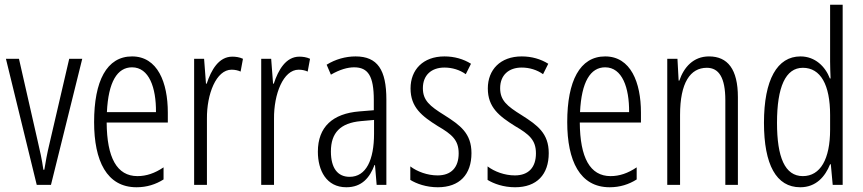

<svg xmlns="http://www.w3.org/2000/svg" viewBox="-20 -780 3642 810"><path d="M135 0H195L327 -532H272L189 -175C179 -134 172 -96 167 -64H163C157 -107 148 -147 139 -185L60 -532H5Z M537 -542C430 -542 377 -438 377 -265C377 -102 430 10 556 10C599 10 637 -2 670 -23V-74C633 -49 597 -37 560 -37C473 -37 431 -115 430 -263H688V-305C688 -432 645 -542 537 -542ZM537 -496C609 -496 639 -410 638 -307H431C437 -435 475 -496 537 -496Z M960 -541C903 -541 871 -485 852 -427H849L841 -532H799V0H853V-279C852 -383 892 -486 957 -486C971 -486 985 -483 995 -478L1005 -532C990 -539 974 -541 960 -541Z M1243 -541C1186 -541 1154 -485 1135 -427H1132L1124 -532H1082V0H1136V-279C1135 -383 1175 -486 1240 -486C1254 -486 1268 -483 1278 -478L1288 -532C1273 -539 1257 -541 1243 -541Z M1480 -542C1438 -542 1395 -530 1358 -507L1376 -465C1414 -487 1447 -496 1474 -496C1533 -496 1557 -459 1557 -358V-315L1496 -310C1384 -301 1321 -245 1321 -140C1321 -61 1357 10 1441 10C1507 10 1540 -31 1560 -84H1562L1569 0H1610V-360C1610 -485 1573 -542 1480 -542ZM1502 -269 1558 -274V-216C1558 -106 1525 -34 1455 -34C1405 -34 1376 -70 1376 -141C1376 -220 1416 -261 1502 -269Z M1969 -134C1969 -218 1921 -252 1855 -294C1792 -333 1764 -357 1764 -408C1764 -463 1800 -495 1855 -495C1888 -495 1920 -485 1945 -467L1967 -511C1935 -531 1897 -542 1855 -542C1764 -542 1712 -485 1712 -407C1712 -327 1760 -290 1827 -248C1887 -213 1915 -189 1915 -133C1915 -74 1884 -40 1826 -40C1783 -40 1740 -56 1711 -78V-21C1737 -5 1778 10 1827 10C1919 10 1969 -44 1969 -134Z M2295 -134C2295 -218 2247 -252 2181 -294C2118 -333 2090 -357 2090 -408C2090 -463 2126 -495 2181 -495C2214 -495 2246 -485 2271 -467L2293 -511C2261 -531 2223 -542 2181 -542C2090 -542 2038 -485 2038 -407C2038 -327 2086 -290 2153 -248C2213 -213 2241 -189 2241 -133C2241 -74 2210 -40 2152 -40C2109 -40 2066 -56 2037 -78V-21C2063 -5 2104 10 2153 10C2245 10 2295 -44 2295 -134Z M2533 -542C2426 -542 2373 -438 2373 -265C2373 -102 2426 10 2552 10C2595 10 2633 -2 2666 -23V-74C2629 -49 2593 -37 2556 -37C2469 -37 2427 -115 2426 -263H2684V-305C2684 -432 2641 -542 2533 -542ZM2533 -496C2605 -496 2635 -410 2634 -307H2427C2433 -435 2471 -496 2533 -496Z M2971 -542C2905 -542 2865 -496 2846 -440H2843L2838 -532H2795V0H2849V-295C2849 -431 2892 -494 2962 -494C3013 -494 3040 -452 3040 -357V0H3093V-370C3093 -488 3050 -542 2971 -542Z M3356 10C3423 10 3461 -35 3482 -87H3485L3493 0H3535V-760H3482V-520C3482 -498 3483 -476 3484 -449H3481C3462 -499 3419 -542 3357 -542C3259 -542 3203 -444 3203 -262C3203 -85 3255 10 3356 10ZM3367 -37C3291 -37 3258 -117 3258 -262C3258 -413 3294 -494 3367 -494C3442 -494 3482 -422 3482 -295V-233C3482 -109 3441 -37 3367 -37Z"/></svg>

Font: Noto Sans Myanmar UI ExtraCondensed Light
Style: Regular
Weight: 300
Width: 2
Designer: Monotype Design Team
Foundry: Monotype Imaging Inc.
Version: Version 2.103